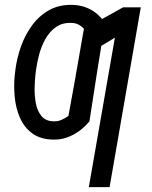

<svg xmlns="http://www.w3.org/2000/svg" viewBox="-20 -558 617 781"><path d="M199.2 -64.5Q216.3 -64 230.7 -70.6Q245.1 -77.1 258.3 -86.4L291 -265.6H375L343.8 -64.5Q325.2 -42 302.2 -25.1Q279.3 -8.3 252.4 1.2Q225.6 10.7 196.3 9.8Q143.6 8.8 110.6 -15.9Q77.6 -40.5 60.8 -79.8Q43.9 -119.1 39.8 -164.6Q35.6 -210 40 -252.4L42.5 -273.4Q48.3 -320.3 64.9 -367.7Q81.5 -415 109.9 -454.1Q138.2 -493.2 179.2 -516.4Q220.2 -539.6 274.4 -538.1Q302.2 -537.6 326.9 -528.8Q351.6 -520 371.8 -503.7Q392.1 -487.3 407.2 -464.4L372.1 -248H287.6L321.3 -440.9Q311 -452.1 298.8 -458.3Q286.6 -464.4 271.5 -464.8Q233.9 -466.3 208 -448.2Q182.1 -430.2 165.3 -400.4Q148.4 -370.6 139.4 -336.9Q130.4 -303.2 126.5 -273.4L124 -252.9Q121.6 -231 120.8 -199.5Q120.1 -168 126 -137.2Q131.8 -106.4 148.9 -85.7Q166 -64.9 199.2 -64.5ZM552.7 -528.3 425.8 203.1H341.3L447.3 -404.8L348.1 -344.7L369.6 -466.3L481 -528.3Z"/></svg>

Font: Roboto Condensed
Style: Italic
Weight: 400
Italic angle: -12°
Designer: Christian Robertson
Foundry: Google
Version: Version 3.0